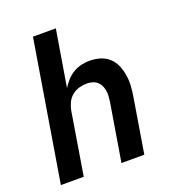

<svg xmlns="http://www.w3.org/2000/svg" viewBox="-133 -841 866 947"><g transform="rotate(-20 300.0 -367.5)"><path d="M25 0 146 -735H266L217 -439Q229 -459 245 -476.5Q261 -494 281 -506Q301 -518 323.5 -523Q346 -528 367 -528Q396 -528 422.5 -520Q449 -512 468.5 -494Q488 -476 498.5 -451.5Q509 -427 513.5 -399.5Q518 -372 516.5 -344Q515 -316 510 -287L463 0H343L393 -303Q395 -318 396 -333Q397 -348 394.5 -362Q392 -376 386 -388.5Q380 -401 369.5 -410Q359 -419 345 -423Q331 -427 316 -427Q296 -427 276 -421.5Q256 -416 239 -402.5Q222 -389 212.5 -369.5Q203 -350 199 -330L145 0Z"/></g></svg>

Font: Iosevka Extended
Style: Bold Italic
Weight: 700
Width: 7
Italic angle: -9°
Monospace: yes
Designer: Belleve Invis
Foundry: Belleve Invis
Version: Version 32.5.0; ttfautohint (v1.8.4)